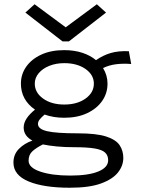

<svg xmlns="http://www.w3.org/2000/svg" viewBox="-20 -708 665 900"><path d="M281 -156Q231 -156 189 -171Q174 -158 166 -148Q158 -138 158 -127Q158 -103 201 -93Q244 -83 345 -83Q432 -83 478 -68Q524 -53 541 -27Q558 -1 558 32Q558 69 533 100.5Q508 132 453.5 152Q399 172 307 172Q185 172 114 142.5Q43 113 43 54Q43 16 68.5 -10Q94 -36 132 -49Q91 -71 91 -110Q91 -132 105 -153Q119 -174 144 -194Q78 -240 78 -316Q78 -360 103 -395.5Q128 -431 173.5 -452Q219 -473 281 -473Q328 -473 366 -460.5Q404 -448 430 -426Q463 -449 499 -459.5Q535 -470 584 -468L595 -408Q558 -411 525 -407Q492 -403 463 -389Q484 -355 484 -316Q484 -271 459 -235Q434 -199 388.5 -177.5Q343 -156 281 -156ZM281 -218Q342 -218 381 -246Q420 -274 420 -316Q420 -357 381 -384.5Q342 -412 281 -412Q243 -412 211.5 -399.5Q180 -387 161.5 -365Q143 -343 143 -316Q143 -274 182 -246Q221 -218 281 -218ZM114 45Q114 78 169 96.5Q224 115 309 115Q394 115 440.5 96Q487 77 487 43Q487 21 473 7.5Q459 -6 424 -12Q389 -18 326 -18Q283 -18 246.5 -21.5Q210 -25 181 -31Q151 -16 132.5 0.5Q114 17 114 45ZM142 -688 288 -580 434 -688 477 -649 303 -514H273L99 -649Z"/></svg>

Font: Inconsolata Expanded Thin
Style: Regular
Weight: 100
Width: 7
Monospace: yes
Designer: Raph Levien, Cyreal, Brenton Simpson
Foundry: Raph Levien, Cyreal, Google
Version: Version 3.100; ttfautohint (v1.8.4.7-5d5b)